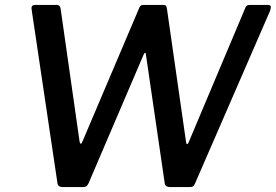

<svg xmlns="http://www.w3.org/2000/svg" viewBox="-20 -762 1123 782"><path d="M1070 -742Q1081 -742 1082.5 -736.5Q1084 -731 1080 -718L774 -14Q770 -5 765.5 -2.5Q761 0 750 0H674Q664 0 658 -3.5Q652 -7 651 -15L574 -542Q573 -547 571 -547Q569 -547 566 -542L340 -14Q335 -5 330.5 -2.5Q326 0 315 0H236Q216 0 214 -16L109 -722Q107 -732 110.5 -737Q114 -742 125 -742H209Q219 -742 222.5 -737.5Q226 -733 227 -726L304 -186Q306 -177 309 -176.5Q312 -176 316 -186L548 -732Q551 -738 554.5 -740Q558 -742 569 -742H643Q653 -742 656 -738Q659 -734 660 -726L738 -182Q739 -175 742.5 -175Q746 -175 749 -184L980 -732Q983 -738 987 -740Q991 -742 1000 -742H1070Z"/></svg>

Font: Libre Franklin Medium
Style: Italic
Weight: 500
Italic angle: -8°
Designer: Pablo Impallari, Rodrigo Fuenzalida, Nhung Nguyen
Foundry: Impallari Type
Version: Version 3.000